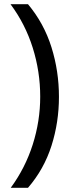

<svg xmlns="http://www.w3.org/2000/svg" viewBox="-20 -734 340 912"><path d="M260 -274Q260 -153 224.5 -41.5Q189 70 113 158H31Q100 64 135.5 -47.5Q171 -159 171 -275Q171 -394 135.5 -507Q100 -620 30 -714H113Q189 -623 224.5 -509.5Q260 -396 260 -274Z"/></svg>

Font: Noto Sans Warang Citi
Style: Regular
Weight: 400
Designer: Mangu Purty
Foundry: Mangu Purty
Version: Version 3.002; ttfautohint (v1.8.4.7-5d5b)